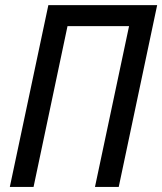

<svg xmlns="http://www.w3.org/2000/svg" viewBox="-20 -734 637 754"><path d="M18.6 0 169.9 -713.9H597.2L446.3 0H353L486.8 -631.3H245.1L111.8 0Z"/></svg>

Font: Open Sans SemiCondensed Medium
Style: Italic
Weight: 500
Width: 4
Italic angle: -12°
Designer: Monotype Design Team
Foundry: Monotype Imaging Inc.
Version: Version 3.000